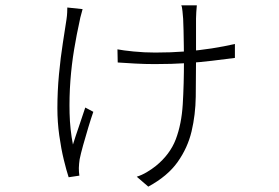

<svg xmlns="http://www.w3.org/2000/svg" viewBox="-20 -612 1040 716"><path d="M714 -592Q713 -579 712 -567Q711 -555 711 -543Q711 -534 711 -514Q711 -494 711 -469.5Q711 -445 711 -422.5Q711 -400 711 -387Q711 -319 710 -251.5Q709 -184 694.5 -122.5Q680 -61 642.5 -8Q605 45 533 84L490 47Q509 41 527.5 30Q546 19 561 7Q614 -36 635.5 -92.5Q657 -149 661.5 -223Q666 -297 666 -388Q666 -411 665.5 -440.5Q665 -470 664.5 -497.5Q664 -525 663 -542Q662 -553 660.5 -570Q659 -587 656 -592ZM418 -428Q438 -424 478 -420Q518 -416 559 -416Q617 -416 669.5 -420Q722 -424 769.5 -431.5Q817 -439 856 -448V-396Q816 -391 771.5 -385.5Q727 -380 674.5 -376.5Q622 -373 557 -373Q520 -373 484 -375Q448 -377 419 -379ZM288 -578Q286 -569 282.5 -557.5Q279 -546 277 -534Q266 -485 256.5 -428Q247 -371 242.5 -310.5Q238 -250 239.5 -189.5Q241 -129 252 -73Q261 -102 274 -139.5Q287 -177 298 -211L328 -195Q320 -172 309.5 -137.5Q299 -103 290 -70.5Q281 -38 277 -18Q276 -10 275 -1.5Q274 7 274 15Q274 21 274.5 29.5Q275 38 276 43L236 49Q228 25 218 -16Q208 -57 201 -107Q194 -157 194 -208Q194 -272 200 -335.5Q206 -399 214.5 -452.5Q223 -506 228 -540Q230 -553 230.5 -565Q231 -577 231 -584Z"/></svg>

Font: Noto Sans SC Thin Light
Style: Regular
Weight: 300
Version: Version 2.004-H2;hotconv 1.0.118;makeotfexe 2.5.65603